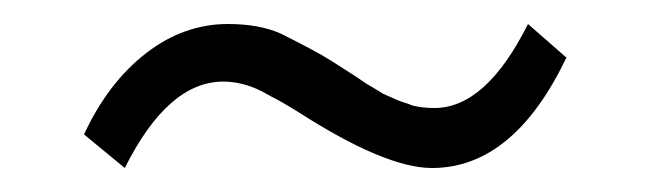

<svg xmlns="http://www.w3.org/2000/svg" viewBox="-20 -332 560 160"><path d="M420 -312 452 -284Q408 -192 340 -192Q301 -192 228 -239Q215 -247 211 -249Q207 -251 198 -256Q182 -264 166 -264Q120 -264 84 -192L50 -220Q70 -263 101.5 -287.5Q133 -312 170 -312Q196 -312 214 -304Q244 -289 255 -282Q266 -275 273 -270.5Q280 -266 282 -264.5Q284 -263 290 -259.5Q296 -256 299 -254Q312 -248 315.5 -247Q319 -246 324 -244Q332 -242 342 -242Q385 -242 420 -312Z"/></svg>

Font: Montaga
Style: Regular
Weight: 400
Designer: Alejandra Rodriguez
Foundry: Alejandra Rodriguez
Version: Version 1.001